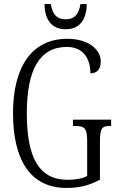

<svg xmlns="http://www.w3.org/2000/svg" viewBox="-20 -915 581 945"><path d="M303 -771C374 -771 406 -821 407 -895H376C367 -839 343 -820 303 -820C263 -820 239 -840 230 -895H199C200 -821 232 -771 303 -771ZM307 10C372 10 422 -3 472 -31V-221C472 -287 484 -295 522 -295H527V-326H339V-295H349C393 -295 409 -287 409 -223V-49C386 -36 351 -30 313 -30C167 -30 112 -147 112 -358C112 -575 177 -684 309 -684C395 -684 425 -620 425 -554C457 -554 476 -574 476 -612C476 -669 419 -724 311 -724C139 -724 44 -589 44 -358C44 -130 128 10 307 10Z"/></svg>

Font: Noto Serif Thai ExtraCondensed Light
Style: Regular
Weight: 300
Width: 2
Designer: Monotype Design Team
Foundry: Monotype Imaging Inc.
Version: Version 2.002